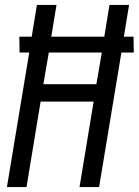

<svg xmlns="http://www.w3.org/2000/svg" viewBox="-20 -755 560 775"><path d="M8 0 98 -543H59L58 -607H108L129 -735H208L187 -607H401L422 -735H501L480 -607H519L520 -543H470L380 0H301L358 -345H144L87 0ZM369 -415 391 -543H177L155 -415Z"/></svg>

Font: Iosevka SS18
Style: Italic
Weight: 400
Italic angle: -9°
Monospace: yes
Designer: Belleve Invis
Foundry: Belleve Invis
Version: Version 25.1.1; ttfautohint (v1.8.4)